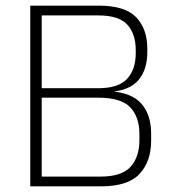

<svg xmlns="http://www.w3.org/2000/svg" viewBox="-20 -659 608 679"><path d="M112 0V-34.5H335.5Q410.5 -34.5 441.8 -69.2Q473 -104 473 -163V-185.5Q473 -245 440.8 -279.2Q408.5 -313.5 328 -313.5H114V-347H327.5Q399 -347 429.5 -380.2Q460 -413.5 460 -470.5V-482Q460 -538.5 430.5 -571.5Q401 -604.5 327 -604.5H111.5V-639H329.5Q422.5 -639 461.8 -597.8Q501 -556.5 501 -486V-475Q501 -413 469.8 -376Q438.5 -339 370 -334L368 -336.5Q446 -331.5 480.2 -292.2Q514.5 -253 514.5 -186V-161.5Q514.5 -88 473.5 -44Q432.5 0 338 0ZM87 0V-639H127.5V0Z"/></svg>

Font: Anek Gujarati ExtraLight
Style: Regular
Weight: 250
Version: Version 1.003